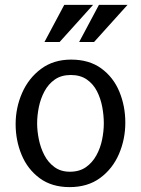

<svg xmlns="http://www.w3.org/2000/svg" viewBox="-20 -753 577 786"><path d="M265 13Q192 13 142.5 -23.5Q93 -60 68.5 -119Q44 -178 44 -245Q44 -312 70.5 -372.5Q97 -433 148 -471Q199 -509 271 -509Q345 -509 394.5 -473Q444 -437 468.5 -378Q493 -319 493 -251Q493 -183 467 -122.5Q441 -62 390 -24.5Q339 13 265 13ZM266 -50Q305 -50 331.5 -68.5Q358 -87 374.5 -117Q391 -147 398 -181.5Q405 -216 405 -248Q405 -281 398.5 -315.5Q392 -350 377 -379.5Q362 -409 335.5 -427.5Q309 -446 270 -446Q231 -446 204.5 -427.5Q178 -409 162 -379Q146 -349 139 -314.5Q132 -280 132 -248Q132 -217 139 -182.5Q146 -148 161.5 -118Q177 -88 203 -69Q229 -50 266 -50ZM243 -733H361L224 -581H162ZM385 -733H502L365 -581H304Z"/></svg>

Font: Rosario Light
Style: Regular
Weight: 300
Designer: Hector Gatti
Foundry: Omnibus Type
Version: Version 1.101; ttfautohint (v1.8.1.43-b0c9)